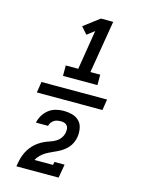

<svg xmlns="http://www.w3.org/2000/svg" viewBox="-146 -935 893 1190"><g transform="rotate(15 300.0 -340.0)"><path d="M214 -446V-513H294L335 -766L288 -730L249 -774L349 -850H428L372 -513H435V-446ZM80 170Q83 151 87 132.5Q91 114 98 95.5Q105 77 115.5 60Q126 43 140 28Q154 13 170.5 1.5Q187 -10 205 -18.5Q223 -27 242 -33Q261 -39 278.5 -49.5Q296 -60 307.5 -77Q319 -94 322 -113Q322 -113 322 -114Q322 -115 322 -115Q324 -127 322.5 -138Q321 -149 314 -157Q307 -165 296.5 -168Q286 -171 275 -171Q264 -171 252.5 -169Q241 -167 231 -160.5Q221 -154 214 -144Q207 -134 205 -123H127Q132 -148 145.5 -170.5Q159 -193 179.5 -209Q200 -225 225 -231.5Q250 -238 275 -238Q303 -238 329.5 -231Q356 -224 374.5 -205.5Q393 -187 398 -159.5Q403 -132 399 -104Q396 -85 388 -67Q380 -49 367 -34Q354 -19 337.5 -7.5Q321 4 303.5 12.5Q286 21 268 29Q250 37 233 47Q216 57 201.5 71.5Q187 86 178 103H297L301 83H366L351 170ZM84 -305 95 -375H516L505 -305Z"/></g></svg>

Font: Iosevka Slab SmBdExObl
Style: Regular
Weight: 600
Width: 7
Italic angle: -9°
Monospace: yes
Designer: Belleve Invis
Foundry: Belleve Invis
Version: Version 11.1.0; ttfautohint (v1.8.3)